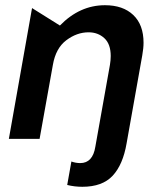

<svg xmlns="http://www.w3.org/2000/svg" viewBox="-20 -533 613 737"><path d="M14 0H132L183 -284Q194 -348 234.5 -378.5Q275 -409 320 -409Q356 -409 380.5 -386.5Q405 -364 405 -318Q405 -302 402 -284L346 30Q336 93 288 93Q271 93 254 87L238 177Q266 184 296 184Q373 184 412.5 141.5Q452 99 466 17L526 -320Q531 -348 531 -369Q531 -438 491.5 -475.5Q452 -513 383 -513Q286 -513 210 -435L103 -502Z"/></svg>

Font: Geom Medium
Style: Italic
Weight: 500
Italic angle: -10°
Version: Version 1.102